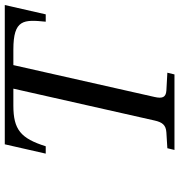

<svg xmlns="http://www.w3.org/2000/svg" viewBox="6 -738 732 783"><g transform="rotate(-90 371.5 -346.0)"><path d="M137 -525H167C199 -627 235 -657 333 -657H402L272 -81C265 -50 254 -35 224 -33L159 -29L152 0H460L467 -29L394 -33C366 -35 361 -50 368 -81L498 -657H561C685 -657 684 -615 675 -525H705L743 -692H175Z"/></g></svg>

Font: Heuristica
Style: Italic
Weight: 400
Italic angle: -13°
Version: Version 1.0.1